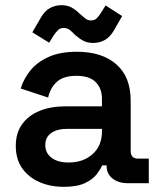

<svg xmlns="http://www.w3.org/2000/svg" viewBox="-20 -708 617 742"><path d="M226 14Q174 14 132 -4.5Q90 -23 65.5 -58Q41 -93 41 -144Q41 -194 65.5 -228Q90 -262 133 -279.5Q176 -297 231 -297H374V-327Q374 -366 350 -390.5Q326 -415 275 -415Q225 -415 199.5 -391.5Q174 -368 166 -331L60 -366Q72 -405 98.5 -437Q125 -469 169 -488.5Q213 -508 277 -508Q374 -508 429.5 -459.5Q485 -411 485 -319V-125Q485 -95 513 -95H555V0H474Q438 0 415 -18Q392 -36 392 -67V-69H375Q369 -55 354 -35Q339 -15 308.5 -0.5Q278 14 226 14ZM245 -80Q302 -80 338 -112.5Q374 -145 374 -200V-210H238Q201 -210 178 -194Q155 -178 155 -147Q155 -117 179 -98.5Q203 -80 245 -80ZM170 -543 105 -583 138 -640Q152 -665 172.5 -676.5Q193 -688 218 -688Q239 -688 255.5 -679.5Q272 -671 288 -655Q298 -646 308.5 -637.5Q319 -629 331 -629Q346 -629 354.5 -638Q363 -647 370 -658L388 -687L452 -646L420 -590Q406 -566 386 -554Q366 -542 340 -542Q318 -542 302 -550.5Q286 -559 269 -574Q260 -584 250 -592Q240 -600 226 -600Q212 -600 203.5 -591Q195 -582 188 -572Z"/></svg>

Font: Space Grotesk Light SemiBold
Style: Regular
Weight: 600
Version: Version 2.000